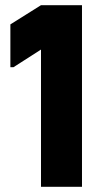

<svg xmlns="http://www.w3.org/2000/svg" viewBox="-20 -720 381 740"><path d="M138 0V-529L32 -461H20V-626L138 -700H296V0Z"/></svg>

Font: Phudu
Style: Bold
Weight: 700
Version: Version 1.005;gftools[0.9.23]